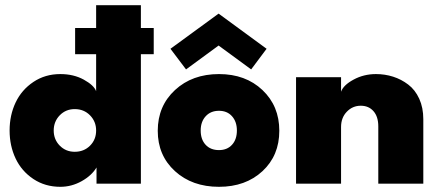

<svg xmlns="http://www.w3.org/2000/svg" viewBox="-20 -708 1693 740"><path d="M523 0H352V-62.5Q333.5 -31.5 294.8 -9.8Q256 12 212.5 12Q154 12 108.8 -18Q63.5 -48 40.2 -97Q17 -146 17 -205Q17 -264 40.2 -313Q63.5 -362 108.8 -392.2Q154 -422.5 212.5 -422.5Q264 -422.5 303 -401Q342 -379.5 350.5 -356.5V-499H269.5V-600H350.5V-688H523V-600H572.5V-499H523ZM268 -123Q303.5 -123 327 -146.5Q350.5 -170 350.5 -205Q350.5 -239.5 327 -263.5Q303.5 -287.5 268 -287.5Q233.5 -287.5 210.2 -263.5Q187 -239.5 187 -205Q187 -170.5 210.2 -146.8Q233.5 -123 268 -123Z M697 -440.5 637 -520 822.5 -655.5 1007.5 -520 948 -440.5 822.5 -532.5ZM824 12Q720.5 12 654.2 -48.5Q588 -109 588 -204Q588 -299.5 654.5 -361Q721 -422.5 824 -422.5Q926.5 -422.5 991.5 -361Q1056.5 -299.5 1056.5 -204Q1056.5 -108.5 991.5 -48.2Q926.5 12 824 12ZM824 -129.5Q855.5 -129.5 874.2 -150Q893 -170.5 893 -205Q893 -239 874.2 -260Q855.5 -281 824 -281Q792 -281 772.8 -260Q753.5 -239 753.5 -205Q753.5 -170.5 772.5 -150Q791.5 -129.5 824 -129.5Z M1429 -422.5Q1463.5 -422.5 1495 -412.5Q1526.5 -402.5 1553.2 -382.2Q1580 -362 1595.8 -327.5Q1611.5 -293 1611.5 -248.5V0H1438V-221Q1438 -258.5 1419.5 -279.5Q1401 -300.5 1370.5 -300.5Q1339 -300.5 1316.8 -277.5Q1294.5 -254.5 1294.5 -218.5V0H1121V-410.5H1294.5V-354.5Q1303.5 -380 1342.8 -401.2Q1382 -422.5 1429 -422.5Z"/></svg>

Font: League Spartan ExtraBold
Style: Regular
Weight: 800
Foundry: The League of Moveable Type
Version: Version 2.002